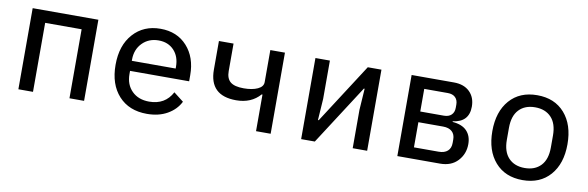

<svg xmlns="http://www.w3.org/2000/svg" viewBox="-43 -860 3685 1203"><g transform="rotate(10 1800.0 -258.0)"><path d="M91 0V-516H509V0H416V-439H184V0Z M910 12Q796 12 730 -60.5Q664 -133 664 -257Q664 -381 730 -454.5Q796 -528 903 -528Q1009 -528 1072.5 -457.5Q1136 -387 1136 -274V-235H760V-214Q760 -148 801 -107Q842 -66 911 -66Q1012 -66 1057 -151L1120 -102Q1094 -50 1039.5 -19Q985 12 910 12ZM904 -454Q841 -454 800.5 -412.5Q760 -371 760 -307V-299H1039V-310Q1039 -375 1002 -414.5Q965 -454 904 -454Z M1603 0V-233H1598Q1542 -169 1446 -169Q1276 -169 1276 -334V-516H1369V-341Q1369 -294 1395 -272.5Q1421 -251 1480 -251Q1534 -251 1568.5 -267Q1603 -283 1603 -312V-516H1696V0Z M1890 0V-516H1982V-272L1973 -136H1978L2223 -516H2310V0H2218V-244L2227 -380H2222L1977 0Z M2502 0V-516H2771Q2835 -516 2871.5 -480.5Q2908 -445 2908 -386Q2908 -288 2806 -275V-271Q2867 -266 2897 -234.5Q2927 -203 2927 -151Q2927 -88 2886 -44Q2845 0 2774 0ZM2595 -72H2752Q2789 -72 2809 -90Q2829 -108 2829 -141V-163Q2829 -196 2809 -214Q2789 -232 2752 -232H2595ZM2595 -300H2745Q2776 -300 2793 -316.5Q2810 -333 2810 -362V-382Q2810 -411 2793 -427.5Q2776 -444 2745 -444H2595Z M3475 -61Q3411 12 3300 12Q3189 12 3125 -61Q3061 -134 3061 -258Q3061 -382 3125 -455Q3189 -528 3300 -528Q3411 -528 3475 -455Q3539 -382 3539 -258Q3539 -134 3475 -61ZM3440 -220V-296Q3440 -372 3402.5 -411.5Q3365 -451 3300 -451Q3235 -451 3197.5 -411.5Q3160 -372 3160 -296V-220Q3160 -144 3197.5 -104.5Q3235 -65 3300 -65Q3365 -65 3402.5 -104.5Q3440 -144 3440 -220Z"/></g></svg>

Font: IBM Plex Mono Text
Style: Regular
Weight: 450
Designer: Mike Abbink, Paul van der Laan, Pieter van Rosmalen
Foundry: Bold Monday
Version: Version 2.000